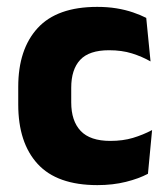

<svg xmlns="http://www.w3.org/2000/svg" viewBox="-20 -525 487 558"><path d="M263 13Q146 13 89.5 -48.5Q33 -110 33 -221.5V-272.5Q33 -382 89.5 -443.5Q146 -505 262.5 -505Q292.5 -505 318.5 -500.8Q344.5 -496.5 366.5 -489Q388.5 -481.5 405 -473L417.5 -346.5Q393 -360.5 363.5 -369.8Q334 -379 297 -379Q239 -379 213 -351Q187 -323 187 -270V-227.5Q187 -173.5 214.5 -144.5Q242 -115.5 300.5 -115.5Q337 -115.5 366.2 -124.2Q395.5 -133 422 -147L410 -20Q384 -6 346 3.5Q308 13 263 13Z"/></svg>

Font: Anek Gurmukhi Medium
Style: Bold
Weight: 700
Version: Version 1.003